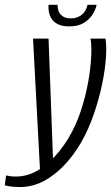

<svg xmlns="http://www.w3.org/2000/svg" viewBox="-89 -654 458 791"><path d="M-7.2 116.6Q-24.9 116.6 -41.2 114.7Q-57.5 112.8 -69.3 109.4L-63.9 68.7Q-55.8 70.7 -46.2 72Q-36.7 73.3 -23.6 73.3Q26.5 73.3 72.2 44.6Q117.8 16 156.3 -32.2Q194.9 -80.4 221 -138.5Q241.3 -182.9 256.1 -236.8Q271 -290.7 279.2 -346.1Q287.4 -401.4 287.4 -449.4Q287.4 -464.8 286.4 -476.5Q285.4 -488.1 283.4 -495H345.4Q348.7 -477.3 348.7 -452.3Q348.7 -401.1 337.7 -338.5Q326.7 -276 307.2 -213.1Q287.8 -150.2 261.8 -97.9Q232.8 -39.4 191.2 9.4Q149.7 58.2 99.5 87.4Q49.4 116.6 -7.2 116.6ZM76.3 55.3 47.1 -495H111L130.5 30.7ZM195.9 -545.3Q167.3 -545.3 149.7 -554.2Q132 -563 123.4 -576.8Q114.9 -590.6 112.3 -605.9Q109.7 -621.2 111 -634.1H148.2Q148 -606.1 162.8 -592.1Q177.7 -578.1 201.5 -578.1Q227.1 -578.1 245.9 -591.6Q264.8 -605.1 271.6 -634.1H309Q305 -614 291.7 -593.5Q278.4 -572.9 255.2 -559.1Q232 -545.3 195.9 -545.3Z"/></svg>

Font: Alumni Sans Thin
Style: Italic
Weight: 100
Italic angle: -8°
Designer: Robert E. Leuschke
Foundry: Robert E. Leuschke
Version: Version 1.016